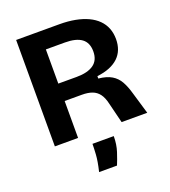

<svg xmlns="http://www.w3.org/2000/svg" viewBox="-157 -775 993 1119"><g transform="rotate(-20 339.5 -215.5)"><path d="M73 0V-660H341Q395 -660 439 -651.5Q483 -643 517 -627Q551 -611 574.5 -587.5Q598 -564 610 -533.5Q622 -503 622 -466Q622 -431 611 -402.5Q600 -374 578 -353Q556 -332 523 -318.5Q490 -305 446 -300V-285Q497 -280 527.5 -261.5Q558 -243 575.5 -212Q593 -181 606 -135L646 0H487L456 -125Q447 -165 430 -187.5Q413 -210 387 -219.5Q361 -229 324 -229H217V0ZM217 -337H331Q399 -337 436 -363Q473 -389 473 -444Q473 -498 438.5 -523.5Q404 -549 335 -549H217ZM264 229Q279 167 281.5 126Q284 85 284 61H416Q416 112 402 155Q388 198 375 229Z"/></g></svg>

Font: Bricolage Grotesque 96pt ExtraBold
Style: Bold
Weight: 700
Version: Version 1.001;gftools[0.9.33.dev8+g029e19f]